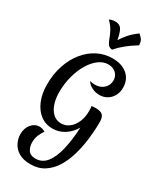

<svg xmlns="http://www.w3.org/2000/svg" viewBox="-340 -1208 1367 1640"><g transform="rotate(30 343.5 -388.0)"><path d="M280 266Q345 266 387 214Q429 162 452 67Q475 -28 481 -155Q446 -96 393 -62.5Q340 -29 278 -29Q209 -29 158 -67.5Q107 -106 78.5 -175Q50 -244 50 -335Q50 -436 78.5 -521.5Q107 -607 158 -671Q209 -735 277.5 -770.5Q346 -806 426 -806Q518 -806 572.5 -759Q627 -712 627 -632Q627 -587 608 -552.5Q589 -518 556 -498Q523 -478 481 -478Q442 -478 407.5 -495Q373 -512 354 -542Q378 -535 405 -535Q457 -535 491 -566.5Q525 -598 525 -645Q525 -688 495.5 -715.5Q466 -743 419 -743Q371 -743 326.5 -710Q282 -677 247.5 -619Q213 -561 193 -486.5Q173 -412 173 -331Q173 -228 213 -166Q253 -104 319 -104Q364 -104 399 -131.5Q434 -159 454.5 -206.5Q475 -254 475 -314Q475 -339 472 -364Q492 -366 512 -366Q562 -366 581.5 -346Q601 -326 601 -280Q601 -196 590.5 -109.5Q580 -23 557 55.5Q534 134 495.5 195.5Q457 257 400.5 293Q344 329 268 329Q195 329 150.5 302Q106 275 85.5 233Q65 191 65 148Q65 89 97.5 50Q130 11 176 11Q205 11 233 28Q216 51 201.5 84Q187 117 187 159Q187 202 208 234Q229 266 280 266ZM516 -1105Q526 -1097 544.5 -1077Q563 -1057 564 -1015Q503 -978 458.5 -941.5Q414 -905 382 -867Q353 -871 340 -889Q327 -907 317 -935.5Q307 -964 288.5 -1000.5Q270 -1037 230 -1077Q244 -1084 257 -1087Q270 -1090 288 -1090Q314 -1090 331.5 -1079Q349 -1068 360.5 -1040Q372 -1012 382 -961Q404 -997 434 -1031.5Q464 -1066 516 -1105Z"/></g></svg>

Font: Merienda Medium
Style: Regular
Weight: 500
Designer: Eduardo Rodriguez Tunni
Foundry: Eduardo Rodriguez Tunni
Version: Version 2.001; ttfautohint (v1.8.4.7-5d5b)